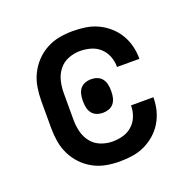

<svg xmlns="http://www.w3.org/2000/svg" viewBox="-101 -631 750 742"><g transform="rotate(-20 274.0 -260.0)"><path d="M271 8Q243 8 215.5 3Q188 -2 163 -15.5Q138 -29 118.5 -49.5Q99 -70 86.5 -95.5Q74 -121 69.5 -149Q65 -177 65 -205V-315Q65 -343 69.5 -371Q74 -399 86.5 -424.5Q99 -450 118.5 -470.5Q138 -491 163 -504.5Q188 -518 215.5 -523Q243 -528 271 -528Q298 -528 324 -524Q350 -520 373.5 -509Q397 -498 417 -480.5Q437 -463 450.5 -440.5Q464 -418 470.5 -392.5Q477 -367 477 -340V-339H385V-340Q385 -362 377 -383Q369 -404 352.5 -419Q336 -434 314.5 -440Q293 -446 271 -446Q247 -446 223.5 -437Q200 -428 184.5 -408.5Q169 -389 163 -364.5Q157 -340 157 -315V-205Q157 -180 163 -155.5Q169 -131 184.5 -111.5Q200 -92 223.5 -83Q247 -74 271 -74Q293 -74 314.5 -80Q336 -86 352.5 -101Q369 -116 377 -137Q385 -158 385 -180V-181H477V-180Q477 -153 470.5 -127.5Q464 -102 450.5 -79.5Q437 -57 417 -39.5Q397 -22 373.5 -11Q350 0 324 4Q298 8 271 8ZM274 -191Q261 -191 249 -195.5Q237 -200 229.5 -209.5Q222 -219 219 -231.5Q216 -244 216 -257V-263Q216 -276 219 -288.5Q222 -301 229.5 -310.5Q237 -320 249 -324.5Q261 -329 274 -329Q287 -329 299 -324.5Q311 -320 318.5 -310.5Q326 -301 329 -288.5Q332 -276 332 -263V-257Q332 -244 329 -231.5Q326 -219 318.5 -209.5Q311 -200 299 -195.5Q287 -191 274 -191Z"/></g></svg>

Font: Iosevka Semi-Condensed Medium
Style: Regular
Weight: 500
Monospace: yes
Designer: Belleve Invis
Foundry: Belleve Invis
Version: Version 27.3.5